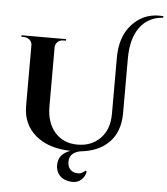

<svg xmlns="http://www.w3.org/2000/svg" viewBox="-68 -963 1074 1236"><g transform="rotate(5 468.5 -345.5)"><path d="M910 -903Q923 -903 937 -902V-892Q839 -885 786 -811.5Q733 -738 733 -610V-253Q732 -138 665.5 -69Q599 0 477 12Q410 28 410 84Q410 134 451 150Q463 154 481.5 154Q500 154 526 132L532 138Q527 171 504 191Q480 212 451 212Q382 212 353 166Q339 142 339 113Q339 71 362.5 47Q386 23 418 14Q273 11 189.5 -61Q106 -133 107 -252V-641Q107 -662 91.5 -676Q76 -690 54 -690H38V-700H326V-690H310Q279 -690 264 -666Q257 -655 257 -642V-260Q257 -154 312 -92Q367 -30 457 -30Q458 -30 458 -30Q458 -30 459 -30Q548 -30 605 -88Q662 -146 662 -247V-610Q662 -745 733.5 -824Q805 -903 910 -903Z"/></g></svg>

Font: Cinzel Decorative
Style: Bold
Weight: 700
Version: Version 1.002;PS 001.002;hotconv 1.0.56;makeotf.lib2.0.21325